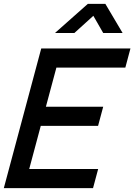

<svg xmlns="http://www.w3.org/2000/svg" viewBox="-77 -970 693 990"><path d="M206.6 -800H306.6L404.3 -888.5L455.1 -800H555.1L466.3 -950H375.8ZM-57.3 0H402.7L429.1 -98.5H73.6L133.2 -321H428.7L455.1 -419.5H159.6L213.8 -621.5H569.3L595.6 -720H135.6Z"/></svg>

Font: Manrope
Style: SemiBoldItalic
Weight: 600
Italic angle: -15°
Designer: Mikhail Sharanda
Foundry: Mikhail Sharanda
Version: Version 4.502;hotconv 1.0.109;makeotfexe 2.5.65596